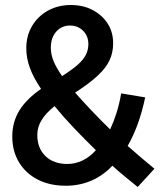

<svg xmlns="http://www.w3.org/2000/svg" viewBox="-20 -731 640 767"><path d="M243 11Q179 11 131 -13.5Q83 -38 56 -82.5Q29 -127 29 -186Q29 -243 57 -289Q85 -335 144 -376Q114 -420 99.5 -459.5Q85 -499 85 -538Q85 -588 108 -627Q131 -666 171.5 -688.5Q212 -711 263 -711Q312 -711 350 -691Q388 -671 410 -637Q432 -603 432 -558Q432 -521 417.5 -490Q403 -459 369.5 -428Q336 -397 280 -361Q310 -327 346 -289Q382 -251 420 -214Q434 -244 445.5 -280Q457 -316 464 -358L560 -342Q548 -285 530.5 -236.5Q513 -188 490 -148Q523 -119 549 -97Q575 -75 597 -57L530 16Q506 -4 481 -24Q456 -44 429 -69Q391 -29 344 -9Q297 11 243 11ZM183 -540Q183 -514 194 -487Q205 -460 228 -427Q266 -451 289.5 -471.5Q313 -492 323 -512Q333 -532 333 -555Q333 -587 312 -608Q291 -629 260 -629Q226 -629 204.5 -604.5Q183 -580 183 -540ZM129 -192Q129 -139 161.5 -107.5Q194 -76 249 -76Q281 -76 310 -90Q339 -104 363 -131Q318 -175 276 -219Q234 -263 198 -307Q163 -279 146 -251Q129 -223 129 -192Z"/></svg>

Font: Red Hat Mono SemiBold
Style: Regular
Weight: 600
Monospace: yes
Designer: Pentagram, MCKL
Foundry: Pentagram, MCKL
Version: Version 1.023